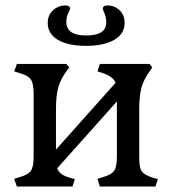

<svg xmlns="http://www.w3.org/2000/svg" viewBox="-20 -685 641 705"><path d="M437.5 -600.6Q437.5 -629.9 418.9 -647.5Q400.4 -665 375 -665Q357.4 -665 357.4 -652.3Q357.4 -650.4 363.8 -635.7Q370.1 -621.1 370.1 -602.5Q370.1 -554.7 295.9 -554.7Q223.6 -554.7 223.6 -604.5Q223.6 -623 230.5 -636.7Q237.3 -650.4 237.3 -652.3Q237.3 -665 220.7 -665Q194.3 -665 174.8 -647.5Q155.3 -629.9 155.3 -600.6Q155.3 -560.5 192.9 -538.6Q230.5 -516.6 295.9 -516.6Q361.3 -516.6 399.4 -538.6Q437.5 -560.5 437.5 -600.6ZM246.1 0 254.9 -27.3 237.3 -32.2Q197.3 -43 190.4 -67.4L409.2 -312.5V-110.4Q409.2 -72.3 398.9 -57.6Q388.7 -43 356.4 -34.2L337.9 -28.3L346.7 0H550.8L559.6 -27.3L542 -32.2Q510.7 -42 501 -55.2Q491.2 -68.4 491.2 -104.5V-282.2Q491.2 -333 499.5 -363.3Q507.8 -393.6 529.3 -422.9L539.1 -437.5L529.3 -450.2H346.7L337.9 -422.9L356.4 -417Q395.5 -404.3 404.3 -380.9L185.5 -135.7V-282.2Q185.5 -333 193.8 -363.3Q202.1 -393.6 223.6 -422.9L234.4 -437.5L223.6 -450.2H42L32.2 -422.9L50.8 -417Q83 -408.2 93.3 -393.1Q103.5 -377.9 103.5 -339.8V-110.4Q103.5 -72.3 93.3 -57.6Q83 -43 50.8 -34.2L32.2 -28.3L42 0Z"/></svg>

Font: Kurale
Style: Regular
Weight: 400
Version: 1.0; ttfautohint (v1.3)